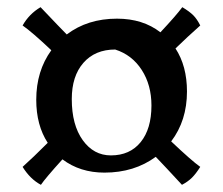

<svg xmlns="http://www.w3.org/2000/svg" viewBox="-20 -531 621 535"><path d="M457 -137Q514 -83 538 -66Q526 -47 515 -36Q504 -25 487 -16Q439 -68 414 -94Q354 -50 271 -50Q203 -50 154 -87Q106 -34 94 -16Q64 -32 43 -66Q72 -92 113 -133Q81 -182 81 -253Q81 -333 123 -391Q69 -442 43 -460Q61 -492 93 -511Q150 -451 166 -435Q224 -479 306 -479Q378 -479 427 -441Q471 -488 488 -511Q508 -499 518.5 -488.5Q529 -478 538 -460Q503 -429 469 -396Q501 -347 501 -276Q501 -195 457 -137ZM402 -237Q402 -294 375 -336Q348 -378 301 -393Q245 -393 212.5 -356Q180 -319 180 -255Q180 -183 210.5 -140.5Q241 -98 289 -98Q342 -98 372 -135Q402 -172 402 -237Z"/></svg>

Font: Mirza Medium
Style: Regular
Weight: 500
Designer: Arabic design by Kourosh Beigpour, Latin design by Eduardo Tunni, engineering by Lasse Fister
Version: Version 1.0010g